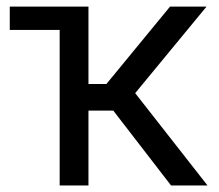

<svg xmlns="http://www.w3.org/2000/svg" viewBox="-20 -566 667 586"><path d="M9.8 -474.6V-545.9H250V-309.6H304.7L499 -545.9H610.4L392.6 -281.7L613.3 0H502L325.7 -228.5H250V0H162.1V-474.6Z"/></svg>

Font: Inter-Regular
Style: Regular
Weight: 400
Designer: Rasmus Andersson
Foundry: rsms
Version: Version 4.000;git-a52131595